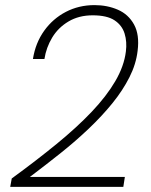

<svg xmlns="http://www.w3.org/2000/svg" viewBox="-20 -732 591 752"><path d="M20 0 26 -33Q122 -103 201.5 -168Q281 -233 339 -294Q397 -355 431.5 -414Q466 -473 473 -530Q478 -568 468 -600.5Q458 -633 428.5 -652.5Q399 -672 343 -672Q289 -672 248.5 -648Q208 -624 184.5 -585Q161 -546 154 -501H109Q119 -564 153 -611.5Q187 -659 238 -685.5Q289 -712 350 -712Q400 -712 441.5 -694Q483 -676 505 -636Q527 -596 519 -533Q513 -481 487 -429.5Q461 -378 420.5 -328Q380 -278 328 -228.5Q276 -179 217 -132Q158 -85 97 -39H469L463 0Z"/></svg>

Font: DM Sans 28pt ExtraLight
Style: Italic
Weight: 250
Italic angle: -10°
Version: Version 4.004;gftools[0.9.30]